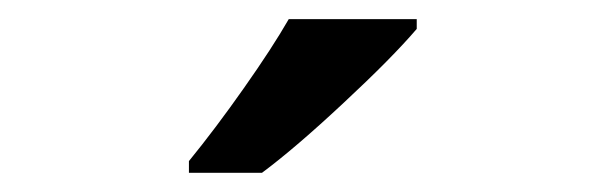

<svg xmlns="http://www.w3.org/2000/svg" viewBox="-20 -786 632 200"><path d="M176.8 -606V-618.2Q204.6 -652.3 234.1 -694.3Q263.7 -736.3 280.8 -766.1H414.1V-755.9Q388.7 -726.1 338.1 -679Q287.6 -631.8 252.9 -606Z"/></svg>

Font: f2_52653          
Style: Regular
Weight: 600
Foundry: Ascender Corporation
Version: Version 1.10